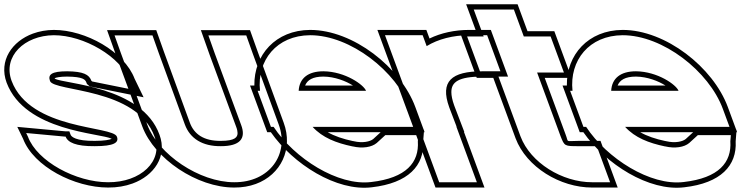

<svg xmlns="http://www.w3.org/2000/svg" viewBox="-216 -794 3522 905"><path d="M395.4 -413 416.3 -370 218.4 -410 214.9 -413C203.9 -443 176.9 -457 100.6 -458C25.8 -458 8.8 -442 19.8 -412C38.6 -361 428.9 -382 512.4 -150C555.2 -34 446.8 66 293.5 65C142.8 65 -41.2 -33 -84.4 -150L-92.6 -167L91.1 -150H93.4C103.4 -123 141.4 -104 230.8 -105C321.6 -105 345.3 -122 335.3 -149L334.9 -150C315.8 -202 -73.1 -179 -161.4 -413C-203.8 -528 -100.9 -627 37.9 -628C179.4 -628 353.4 -527 395.4 -413ZM418.5 -422.8C370 -550.8 187.9 -653 37.8 -653C2.4 -652.7 -30.8 -646.7 -60.9 -635.7C-158.4 -600 -223.2 -508.4 -184.8 -404.3C-97.5 -173.1 259.7 -167.3 310.7 -139.8C301.5 -135.1 276 -130 230.6 -130C141.2 -129 120.2 -149.8 116.9 -158.7L110.9 -175H92.3L-134.5 -196L-107.4 -140.2C-57.4 -8.3 135.7 90 293.4 90C335.3 90.3 374.7 83.5 409.3 70.8C509.2 34.2 573.7 -56.2 535.9 -158.6C452.5 -390.3 83.6 -397.7 42.4 -423.3C42.1 -424.5 42 -425.1 41.9 -425.4C47.5 -428.5 66.5 -433 100.4 -433C175.8 -432 186 -419.2 191.5 -404.3L193.7 -398.4L206.8 -386.8L460.8 -335.5Z M354 -543 324 -627H502.8L533 -542L655.4 -207C679.8 -141 738.2 -104 825.3 -105C913.8 -105 945.8 -140 920.3 -206L919.9 -207L796 -543L766.2 -627H944.8L975.2 -542L1097.7 -207C1149 -68 1055.1 66 888 65C723.5 65 530.9 -66 478.3 -206L477.9 -207ZM330.5 -534.5 454.9 -197.3C511.9 -45.5 712.6 90 887.9 90C924.8 90.2 959.2 84.3 989.7 73.1C1108.8 29.6 1166.5 -92.8 1121.2 -215.6L998.7 -550.5L962.4 -652H730.8L772.5 -534.5L896.9 -197.2C901.9 -184.3 903.7 -174.4 903.8 -166.9C903.9 -147.8 892.4 -130 825.1 -130C745.5 -129.1 699.1 -160.8 678.9 -215.6L556.5 -550.5L520.5 -652H288.6Z M1191.8 -366H1509.3C1499 -394 1411.3 -457 1308.6 -458C1236.5 -458 1195.1 -425.5 1191.8 -366ZM1073.7 -196H1061L1029.6 -281L998.3 -366H1009.5C994.4 -509.5 1088 -627.2 1245.9 -628C1435.7 -628 1652.8 -458 1718.1 -281L1749.5 -196H1664.5H1257.5C1304 -144.9 1369 -119.9 1444.9 -104H1446C1492.7 -93 1536.1 -100 1559.7 -120L1600.2 -157H1755.9L1753.5 -128C1760.1 -29 1699.9 45 1533.3 64C1376.9 83.4 1171.5 -47.4 1073.7 -196ZM1222.2 -391C1232.5 -416.4 1257.4 -433 1308.5 -433C1362.5 -432.5 1414.6 -411.7 1447.4 -391ZM1781.3 -182 1741.6 -289.6C1672.7 -476.3 1448.8 -653 1245.8 -653C1083.3 -652.1 980.8 -535.2 982.9 -391H962.4L1043.5 -171H1060.5C1165.7 -20.6 1369.8 109.4 1536.3 88.8C1709 69.1 1784.9 -13.8 1778.6 -127.8L1782 -171H1785.3L1782.6 -178.3L1782.9 -182ZM1578.4 -171 1543.3 -138.8C1528.3 -126.4 1493.2 -118.6 1451.8 -128.3L1449 -129H1447.5C1401.1 -138.9 1360.8 -152.3 1328.5 -171Z M1795.1 -576.6C1849 -609.8 1920 -628 1995.2 -628H2080.2L2142.8 -458H2057.8C1911.4 -458 1857.5 -410.5 1901.2 -288.9L1903.4 -283L1936.2 -197H1935.1L2000.4 -20L2031.7 65H1854.2L1822.9 -20L1726.6 -281C1726.2 -282.2 1725.7 -283.4 1725.3 -284.6L1630 -543L1598.7 -628H1776.2ZM1808.5 -612.5 1793.6 -653H1562.8L1701.8 -276C1702.3 -274.8 1702.7 -273.5 1703.2 -272.4L1836.8 90H2067.6L1971 -172H1972.6L1926.8 -291.8L1924.7 -297.5C1915.6 -322.7 1911.5 -343.7 1911.5 -359.7C1911.3 -407 1944.5 -433 2057.8 -433H2178.7L2097.6 -653H1995.2C1927.4 -653 1861.6 -638.5 1808.5 -612.5Z M2315.7 -452 2426.3 -152C2444.8 -105 2444.8 -105 2512 -105H2597L2659.7 65H2574.7C2433.9 65 2284.2 -27 2237.5 -151L2237.1 -152L2126.5 -452H2048.5L1985.8 -622H2063.8L2048.3 -664L2017 -749H2206.2L2237.5 -664L2253 -622H2294.4H2379.4L2442.1 -452H2357.1ZM2351.6 -427H2477.9L2396.8 -647H2270.4L2223.6 -774H1981.1L2028 -647H1950L2031.1 -427H2109.1L2214.1 -142.3C2265.4 -6.2 2424.4 90 2574.7 90H2695.6L2614.5 -130H2512C2445.6 -130 2466 -119.6 2449.7 -160.9Z M2664.8 -366H2982.3C2972 -394 2884.3 -457 2781.6 -458C2709.5 -458 2668.1 -425.5 2664.8 -366ZM2546.7 -196H2534L2502.6 -281L2471.3 -366H2482.5C2467.4 -509.5 2561 -627.2 2718.9 -628C2908.7 -628 3125.8 -458 3191.1 -281L3222.5 -196H3137.5H2730.5C2777 -144.9 2842 -119.9 2917.9 -104H2919C2965.7 -93 3009.1 -100 3032.7 -120L3073.2 -157H3228.9L3226.5 -128C3233.1 -29 3172.9 45 3006.3 64C2849.9 83.4 2644.5 -47.4 2546.7 -196ZM2695.2 -391C2705.5 -416.4 2730.4 -433 2781.5 -433C2835.5 -432.5 2887.6 -411.7 2920.4 -391ZM3254.3 -182 3214.6 -289.6C3145.7 -476.3 2921.8 -653 2718.8 -653C2556.3 -652.1 2453.8 -535.2 2455.9 -391H2435.4L2516.5 -171H2533.5C2638.7 -20.6 2842.8 109.4 3009.3 88.8C3182 69.1 3257.9 -13.8 3251.6 -127.8L3255 -171H3258.3L3255.6 -178.3L3255.9 -182ZM3051.4 -171 3016.3 -138.8C3001.3 -126.4 2966.2 -118.6 2924.8 -128.3L2922 -129H2920.5C2874.1 -138.9 2833.8 -152.3 2801.5 -171Z"/></svg>

Font: Nordica Plus
Style: NordicaClassicBkExtOpOblOl
Weight: 900
Version: Version 1.01